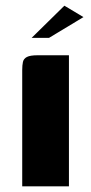

<svg xmlns="http://www.w3.org/2000/svg" viewBox="-20 -654 321 674"><path d="M58 0Q58 -102 58 -204Q58 -306 58 -408Q58 -425 60.5 -436.5Q63 -448 74.5 -454Q86 -460 112 -460H222V0ZM91 -521 206 -634 273 -594 152 -521Z"/></svg>

Font: Genos
Style: Bold
Weight: 700
Designer: Robert E. Leuschke
Foundry: Robert E. Leuschke
Version: Version 1.010